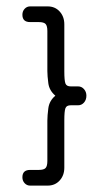

<svg xmlns="http://www.w3.org/2000/svg" viewBox="-20 -475 340 600"><path d="M129 105H74Q64 105 57 97.5Q50 90 50 79Q50 56 74 56H101Q117 56 122.5 50Q128 44 128 28V-98Q128 -113 131 -136.5Q134 -160 153 -176Q134 -192 131 -215Q128 -238 128 -253V-378Q128 -394 122.5 -400Q117 -406 101 -406H74Q50 -406 50 -429Q50 -440 57 -447.5Q64 -455 74 -455H129Q152 -455 166.5 -439Q181 -423 181 -399V-252Q181 -223 184.5 -214Q188 -205 201 -205H224Q235 -205 242.5 -196.5Q250 -188 250 -176Q250 -163 242.5 -154.5Q235 -146 224 -146H201Q188 -146 184.5 -137Q181 -128 181 -99V49Q181 73 166.5 89Q152 105 129 105Z"/></svg>

Font: Dongle
Style: Regular
Weight: 400
Designer: Yanghee Ryu
Foundry: Yanghee Ryu
Version: Version 2.000